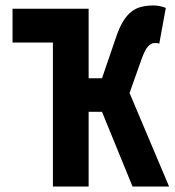

<svg xmlns="http://www.w3.org/2000/svg" viewBox="-20 -684 640 704"><path d="M174 0V-528H26V-652H305V-397H354L405 -546Q417 -582 431 -605Q445 -628 461.5 -641Q478 -654 498.5 -659Q519 -664 543 -664Q554 -664 566 -661.5Q578 -659 588 -655L564 -524Q559 -526 554.5 -526Q550 -526 545 -526Q535 -526 523.5 -514.5Q512 -503 499 -467L455 -343L600 0H466L354 -274H305V0Z"/></svg>

Font: Source Code Pro
Style: Bold
Weight: 700
Monospace: yes
Designer: Paul D. Hunt, Teo Tuominen
Foundry: Adobe Systems Incorporated
Version: Version 2.030;PS 1.000;hotconv 16.6.51;makeotf.lib2.5.65220